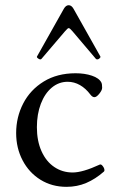

<svg xmlns="http://www.w3.org/2000/svg" viewBox="-20 -706 439 737"><path d="M42 -195.3Q42 -256.3 69.1 -308.8Q96.2 -361.3 147.9 -393.1Q199.7 -424.8 270 -424.8Q305.2 -424.8 332.8 -415.5Q360.4 -406.2 369.1 -389.2Q372.1 -383.3 372.1 -369.1Q372.1 -359.9 361.3 -346.4Q350.6 -333 342.3 -333Q334.5 -333 326.7 -343.3Q309.1 -366.7 286.9 -379.4Q264.6 -392.1 239.7 -392.1Q205.6 -392.1 178.7 -369.6Q151.9 -347.2 136.7 -307.4Q121.6 -267.6 121.6 -217.8Q121.6 -165 139.4 -125.5Q157.2 -85.9 188.5 -64.9Q219.7 -43.9 258.8 -43.9Q297.4 -43.9 362.8 -74.2Q368.2 -76.7 374.5 -68.4Q380.9 -60.1 380.9 -52.7Q380.9 -49.3 378.9 -47.4Q346.2 -18.6 311 -3.7Q275.9 11.2 235.4 11.2Q179.2 11.2 135.3 -16.1Q91.3 -43.5 66.7 -90.6Q42 -137.7 42 -195.3ZM139.2 -480Q137.2 -478 134.8 -478Q131.8 -478 127.9 -480.5Q119.6 -485.8 122.1 -489.3L225.1 -672.4Q232.9 -686 243.7 -686Q254.4 -686 262.2 -672.4L365.2 -489.3L365.7 -487.3Q365.7 -484.9 360.4 -480.5Q356.9 -478 353 -478Q350.1 -478 348.1 -480L258.3 -585.9Q248 -598.1 243.7 -598.1Q239.7 -598.1 229.5 -585.9Z"/></svg>

Font: JuniusX
Style: Regular
Weight: 400
Designer: Peter S. Baker
Foundry: Briery Creek Software
Version: Version 1.004